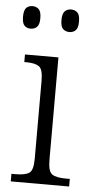

<svg xmlns="http://www.w3.org/2000/svg" viewBox="-53 -773 387 806"><g transform="rotate(5 140.0 -370.5)"><path d="M24 0V-32H42Q82 -32 99 -43.5Q116 -55 116 -103V-432Q116 -480 99.5 -492Q83 -504 46 -504H37V-536H178V-105Q178 -56 195 -44Q212 -32 253 -32H270V0ZM214 -646Q198 -646 187.5 -656Q177 -666 177 -693Q177 -721 187.5 -731Q198 -741 214 -741Q230 -741 240.5 -731Q251 -721 251 -693Q251 -666 240.5 -656Q230 -646 214 -646ZM51 -646Q35 -646 25 -656Q15 -666 15 -693Q15 -721 25 -731Q35 -741 51 -741Q67 -741 77.5 -731Q88 -721 88 -693Q88 -666 77.5 -656Q67 -646 51 -646Z"/></g></svg>

Font: Noto Serif Tamil SemiCondensed Light
Style: Italic
Weight: 300
Width: 4
Italic angle: -12°
Designer: Indian Type Foundry, Tom Grace, and the Monotype Design Team
Foundry: Monotype Imaging Inc.
Version: Version 2.003; ttfautohint (v1.8.4.7-5d5b)